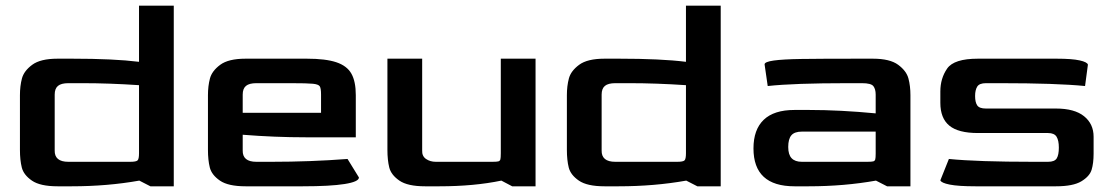

<svg xmlns="http://www.w3.org/2000/svg" viewBox="-20 -654 3909 674"><path d="M50 -128V-320Q50 -352 57 -378.5Q64 -405 93 -426.5Q122 -448 182 -448H233Q380 -448 468 -437V-634H590V0H508L469 -20Q357 0 232 0H182Q121 0 92 -20Q63 -40 56.5 -66Q50 -92 50 -128ZM437 -86Q458 -86 463 -91Q468 -96 468 -116V-355Q363 -362 271 -362H220Q195 -362 183.5 -352.5Q172 -343 172 -322V-126Q171 -86 220 -86Z M710 -128V-320Q710 -352 717 -378.5Q724 -405 753 -426.5Q782 -448 842 -448H1057Q1123 -448 1160.5 -435.5Q1198 -423 1213.5 -395.5Q1229 -368 1229 -320V-172H1054Q944 -172 832 -181V-126Q831 -86 880 -86H931Q1070 -86 1200 -96L1240 -31Q1240 -16 1189.5 -8Q1139 0 1043 0H842Q781 0 752 -20Q723 -40 716.5 -66Q710 -92 710 -128ZM1107 -258V-322Q1107 -344 1102.5 -351Q1098 -358 1078.5 -360Q1059 -362 1001 -362H880Q855 -362 843.5 -352.5Q832 -343 832 -322V-258Z M1340 -128V-448H1462V-126Q1461 -106 1475.5 -96Q1490 -86 1510 -86H1708Q1724 -86 1729.5 -87.5Q1735 -89 1736.5 -94.5Q1738 -100 1738 -116V-448H1860V0H1778L1740 -20Q1644 0 1523 0H1472Q1411 0 1382 -20Q1353 -40 1346.5 -66Q1340 -92 1340 -128Z M1970 -128V-320Q1970 -352 1977 -378.5Q1984 -405 2013 -426.5Q2042 -448 2102 -448H2153Q2300 -448 2388 -437V-634H2510V0H2428L2389 -20Q2277 0 2152 0H2102Q2041 0 2012 -20Q1983 -40 1976.5 -66Q1970 -92 1970 -128ZM2357 -86Q2378 -86 2383 -91Q2388 -96 2388 -116V-355Q2283 -362 2191 -362H2140Q2115 -362 2103.5 -352.5Q2092 -343 2092 -322V-126Q2091 -86 2140 -86Z M2625 -133Q2625 -199 2661 -233.5Q2697 -268 2769 -268H2820Q2929 -268 3054 -256V-322Q3054 -341 3046 -351.5Q3038 -362 3006 -362H2956Q2767 -362 2675 -352L2664 -428Q2664 -437 2696 -441.5Q2728 -446 2793 -447Q2858 -448 2994 -448H3044Q3104 -448 3133 -426.5Q3162 -405 3169 -378.5Q3176 -352 3176 -320V0H3094L3055 -20Q2943 0 2819 0H2769Q2625 0 2625 -133ZM3024 -86Q3040 -86 3045.5 -87.5Q3051 -89 3052.5 -94.5Q3054 -100 3054 -115V-192H2795Q2769 -192 2758 -179Q2747 -166 2747 -138Q2747 -111 2759 -98.5Q2771 -86 2795 -86Z M3281 -21 3311 -96Q3411 -86 3609 -86H3659Q3682 -86 3689.5 -98Q3697 -110 3697 -136Q3697 -161 3689 -174Q3681 -187 3659 -187H3413Q3344 -187 3312.5 -213Q3281 -239 3281 -293V-333Q3281 -379 3305 -413.5Q3329 -448 3413 -448H3689Q3743 -448 3770 -442Q3797 -436 3799 -427L3789 -352Q3688 -362 3491 -362H3441Q3418 -362 3410.5 -350Q3403 -338 3403 -317Q3403 -295 3410.5 -284Q3418 -273 3441 -273H3687Q3752 -273 3785.5 -246Q3819 -219 3819 -174V-115Q3819 -81 3812 -58Q3805 -35 3776 -17.5Q3747 0 3687 0H3404Q3344 0 3314 -6Q3284 -12 3281 -21Z"/></svg>

Font: Gold
Style: Regular
Weight: 400
Designer: jaiki
Version: Version 1.000